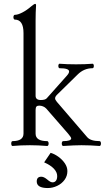

<svg xmlns="http://www.w3.org/2000/svg" viewBox="-20 -745 538 985"><path d="M37.6 -8.8Q37.6 -13.7 39.3 -17.3Q41 -21 43.9 -21Q100.6 -21 100.6 -60.1V-575.2Q100.6 -644.5 55.7 -644.5Q52.7 -644.5 50.8 -648.2Q48.8 -651.9 48.8 -656.7Q48.8 -661.6 50.8 -665.3Q52.7 -668.9 55.7 -668.9Q71.3 -668.9 94.2 -680.7Q117.2 -692.4 139.6 -711.9Q155.3 -725.1 160.6 -725.1Q165 -725.1 165 -718.3Q162.6 -681.6 162.6 -640.1V-253.9Q162.6 -231.9 189 -231.9Q211.9 -231.9 219.7 -240.7L323.2 -356.9Q334.5 -369.6 334.5 -378.4Q334.5 -395 285.6 -395Q282.7 -395 281 -398.4Q279.3 -401.9 279.3 -406.7Q279.3 -411.6 281 -414.8Q282.7 -418 285.6 -418Q322.8 -415 370.1 -415Q417.5 -415 454.6 -418Q458 -418 459.7 -414.6Q461.4 -411.1 461.4 -406.7Q461.4 -401.9 459.7 -398.4Q458 -395 454.6 -395Q410.6 -395 377.9 -362.3L273.4 -259.8Q262.7 -249.5 262.7 -240.7Q262.7 -232.9 272 -222.2L427.2 -41.5Q444.8 -21 491.2 -21Q494.1 -21 496.1 -17.3Q498 -13.7 498 -8.8Q498 -3.9 496.1 0Q494.1 3.9 491.2 3.9Q440.9 0 397.9 0Q364.3 0 304.2 3.9Q300.8 3.9 298.8 0.2Q296.9 -3.4 296.9 -8.8Q296.9 -13.7 298.8 -17.3Q300.8 -21 304.2 -21Q345.2 -21 345.2 -35.2Q345.2 -40.5 329.6 -59.1L217.3 -188Q210.4 -195.3 200.7 -199.2Q190.9 -203.1 181.2 -203.1Q170.9 -203.1 166.7 -198Q162.6 -192.9 162.6 -180.7V-59.6Q162.6 -21 222.2 -21Q225.6 -21 227.5 -17.3Q229.5 -13.7 229.5 -8.8Q229.5 -3.4 227.5 0.2Q225.6 3.9 222.2 3.9Q175.3 0 133.3 0Q86.9 0 43.9 3.9Q41 3.9 39.3 0Q37.6 -3.9 37.6 -8.8ZM168.5 186Q168.5 161.6 191.9 161.6Q204.6 161.6 220.2 174.3Q230.5 183.1 237.1 186.8Q243.7 190.4 250 190.4Q260.7 190.4 267.1 182.1Q273.4 173.8 273.4 158.2Q273.4 138.7 256.6 120.6Q239.7 102.5 206.5 87.9L239.7 39.1Q258.8 44.4 278.8 58.6Q298.8 72.8 312.3 92.3Q325.7 111.8 325.7 132.8Q325.7 157.7 311.3 177.5Q296.9 197.3 273.4 208.5Q250 219.7 225.1 219.7Q168.5 219.7 168.5 186Z"/></svg>

Font: JuniusX Light
Style: Regular
Weight: 300
Designer: Peter S. Baker
Foundry: Briery Creek Software
Version: Version 1.008